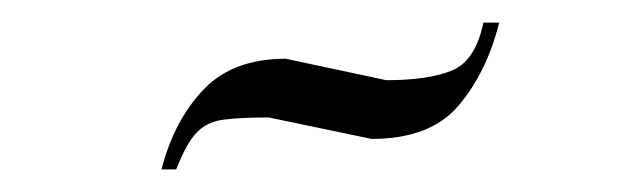

<svg xmlns="http://www.w3.org/2000/svg" viewBox="-20 -685 562 170"><path d="M123 -535Q134 -578 160 -605.5Q186 -633 233 -633L322 -614Q359 -614 380 -622.5Q401 -631 408 -665H422Q411 -621 386 -591.5Q361 -562 309 -562L218 -581Q192 -581 177.5 -579Q163 -577 154 -567.5Q145 -558 136 -535Z"/></svg>

Font: Mulat Addis
Style: Regular
Weight: 400
Designer: Fasil fikreab
Version: Version 1.001; ttfautohint (v1.8.3)